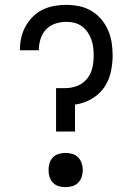

<svg xmlns="http://www.w3.org/2000/svg" viewBox="-20 -763 540 791"><path d="M211 -221V-400H250Q275 -400 299 -409.5Q323 -419 339 -439Q355 -459 360.5 -484Q366 -509 366 -534Q366 -551 364 -568Q362 -585 356 -601Q350 -617 340.5 -631Q331 -645 317 -655Q303 -665 286.5 -669Q270 -673 253 -673Q230 -673 207.5 -665.5Q185 -658 169.5 -641.5Q154 -625 147 -602.5Q140 -580 140 -557Q140 -557 140 -557Q140 -557 140 -556H62Q62 -557 62 -557Q62 -557 62 -558Q62 -583 67.5 -607.5Q73 -632 85 -654Q97 -676 115 -694Q133 -712 155.5 -723Q178 -734 203 -738.5Q228 -743 253 -743Q279 -743 306 -737.5Q333 -732 356 -718.5Q379 -705 396.5 -684.5Q414 -664 425 -639Q436 -614 440 -587.5Q444 -561 444 -534Q444 -499 436 -464Q428 -429 407.5 -400.5Q387 -372 355.5 -354.5Q324 -337 289 -332V-221ZM250 8Q236 8 222 4Q208 0 198 -10.5Q188 -21 184 -34.5Q180 -48 180 -63Q180 -77 184 -90.5Q188 -104 198 -114.5Q208 -125 222 -129Q236 -133 250 -133Q264 -133 278 -129Q292 -125 302 -114.5Q312 -104 316.5 -90.5Q321 -77 321 -63Q321 -48 316.5 -34.5Q312 -21 302 -10.5Q292 0 278 4Q264 8 250 8Z"/></svg>

Font: Zed Sans
Style: Regular
Weight: 400
Designer: Belleve Invis
Foundry: Belleve Invis
Version: Version 1.0.0; ttfautohint (v1.8.4)